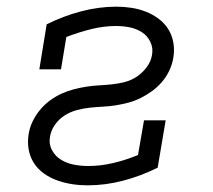

<svg xmlns="http://www.w3.org/2000/svg" viewBox="-20 -548 640 576"><path d="M243 8Q219 8 196.5 4.5Q174 1 152.5 -6.5Q131 -14 112.5 -27Q94 -40 82 -58.5Q70 -77 66 -99.5Q62 -122 66 -146Q69 -165 77.5 -183Q86 -201 99 -217Q112 -233 128.5 -245.5Q145 -258 163.5 -266.5Q182 -275 201 -280Q220 -285 239.5 -288Q259 -291 278 -292Q297 -293 316 -295Q335 -297 354.5 -302Q374 -307 391 -318.5Q408 -330 420.5 -347Q433 -364 436 -383Q440 -404 431 -422.5Q422 -441 405.5 -451.5Q389 -462 369 -466Q349 -470 328 -470Q291 -470 253 -460.5Q215 -451 179 -437L163 -340H98L120 -475Q170 -500 223.5 -514Q277 -528 329 -528Q352 -528 374.5 -524.5Q397 -521 417.5 -513Q438 -505 455.5 -492Q473 -479 484.5 -461Q496 -443 500 -420.5Q504 -398 500 -375Q497 -356 488.5 -337.5Q480 -319 466.5 -303Q453 -287 436.5 -275Q420 -263 402 -254Q384 -245 365 -240Q346 -235 327 -232Q308 -229 288.5 -228Q269 -227 250 -225Q231 -223 211.5 -218Q192 -213 174.5 -202Q157 -191 145 -174Q133 -157 130 -138Q126 -116 136 -97.5Q146 -79 163.5 -68.5Q181 -58 202 -54Q223 -50 245 -50Q282 -50 320 -59Q358 -68 394 -83L412 -187H477L453 -45Q403 -20 349.5 -6Q296 8 243 8Z"/></svg>

Font: Iosevka Etoile Light
Style: Italic
Weight: 300
Italic angle: -9°
Designer: Belleve Invis
Foundry: Belleve Invis
Version: Version 22.1.2; ttfautohint (v1.8.4)